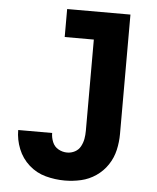

<svg xmlns="http://www.w3.org/2000/svg" viewBox="-53 -780 682 834"><g transform="rotate(5 288.0 -363.5)"><path d="M260 8Q296 8 331 0Q366 -8 396 -28.5Q426 -49 446 -79Q466 -109 474 -144Q482 -179 482 -215V-735H206V-613H333V-215Q333 -197 330 -180Q327 -163 318.5 -147Q310 -131 294 -122.5Q278 -114 260 -114Q240 -114 222 -124Q204 -134 196 -153.5Q188 -173 188 -193H40Q40 -151 56 -111Q72 -71 104 -42.5Q136 -14 177 -3Q218 8 260 8Z"/></g></svg>

Font: Iosevka Sparkle Heavy
Style: Regular
Weight: 900
Designer: Belleve Invis
Foundry: Belleve Invis
Version: Version 4.5.0; ttfautohint (v1.8.3)